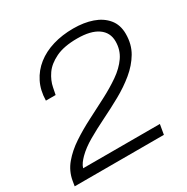

<svg xmlns="http://www.w3.org/2000/svg" viewBox="-159 -837 951 975"><g transform="rotate(-30 316.0 -349.0)"><path d="M4 0 9 -30Q18 -82 52 -122.5Q86 -163 135 -195.5Q184 -228 240.5 -257Q297 -286 352 -314.5Q407 -343 452.5 -374.5Q498 -406 525 -445Q552 -484 552 -534Q552 -586 510.5 -615Q469 -644 390 -644Q312 -644 263.5 -620.5Q215 -597 191 -562Q167 -527 160 -490L152 -450H95Q96 -509 119 -555Q142 -601 182.5 -633Q223 -665 278 -681.5Q333 -698 398 -698Q460 -698 509 -681Q558 -664 587 -629Q616 -594 616 -541Q616 -480 588.5 -433.5Q561 -387 515.5 -349.5Q470 -312 415 -281.5Q360 -251 304 -223.5Q248 -196 200.5 -168.5Q153 -141 122 -110Q110 -98 100.5 -85Q91 -72 87 -58H537L527 0Z"/></g></svg>

Font: Archivo SemiExpanded ExtraLight
Style: Italic
Weight: 250
Width: 6
Italic angle: -10°
Designer: Hector Gatti
Foundry: Omnibus-Type
Version: Version 2.001